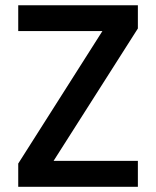

<svg xmlns="http://www.w3.org/2000/svg" viewBox="-20 -715 598 735"><path d="M507.8 -99.1V0H49.8V-88.9L372.1 -596.2H49.8V-694.8H507.8V-606L185.1 -99.1Z"/></svg>

Font: PoppinsZ Medium
Style: Regular
Weight: 500
Designer: Ninad Kale (Devanagari), Jonny Pinhorn (Latin)
Foundry: Indian Type Foundry
Version: Version 3.002;FEAKit 1.0